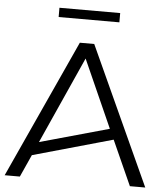

<svg xmlns="http://www.w3.org/2000/svg" viewBox="-58 -918 833 970"><g transform="rotate(5 358.5 -433.5)"><path d="M204 -820H512V-867H204ZM79 0 130 -113 535 -227 637 0H715L395 -700H322L2 0ZM358 -623 511 -280 160 -182Z"/></g></svg>

Font: Talent
Style: Regular
Weight: 400
Designer: Mike Powis
Version: Version 1.001;hotconv 1.0.109;makeotfexe 2.5.65596